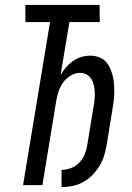

<svg xmlns="http://www.w3.org/2000/svg" viewBox="-20 -755 540 783"><path d="M231 8V-62Q250 -62 269.5 -69.5Q289 -77 303.5 -92Q318 -107 325.5 -126Q333 -145 336 -164L361 -317Q364 -332 365.5 -347Q367 -362 366.5 -377Q366 -392 363 -406Q360 -420 353 -432Q346 -444 333.5 -451Q321 -458 306 -458Q287 -458 268 -446.5Q249 -435 237 -418Q225 -401 218.5 -381Q212 -361 209 -342L153 0H74L184 -665H84L83 -735H386L387 -665H263L227 -449Q237 -466 249.5 -480.5Q262 -495 277.5 -506Q293 -517 311 -522.5Q329 -528 347 -528Q365 -528 381.5 -522.5Q398 -517 409.5 -505.5Q421 -494 428 -478.5Q435 -463 439.5 -446.5Q444 -430 445 -412.5Q446 -395 446 -377Q446 -359 443.5 -341.5Q441 -324 438 -306L415 -164Q411 -142 404.5 -120Q398 -98 385.5 -78Q373 -58 356.5 -41Q340 -24 319 -12.5Q298 -1 275.5 3.5Q253 8 231 8Z"/></svg>

Font: Iosevka Algr
Style: Italic
Weight: 400
Italic angle: -9°
Monospace: yes
Designer: Belleve Invis
Foundry: Belleve Invis
Version: Version 26.0.2; ttfautohint (v1.8.3)